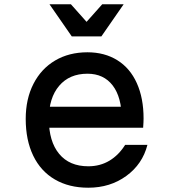

<svg xmlns="http://www.w3.org/2000/svg" viewBox="-20 -860 790 896"><path d="M585 -362 548 -305Q548 -406 506 -461Q464 -516 388 -516Q304 -516 256 -459.5Q208 -403 208 -305Q208 -200 256 -142Q304 -84 392 -84Q447 -84 490.5 -110Q534 -136 564 -184H668Q645 -94 569.5 -39Q494 16 392 16Q302 16 236 -22.5Q170 -61 135 -133.5Q100 -206 100 -305Q100 -398 136 -468.5Q172 -539 237 -577.5Q302 -616 388 -616Q468 -616 527.5 -579Q587 -542 618.5 -472Q650 -402 650 -307Q650 -292 648 -264H185V-362ZM453 -690H315L211 -840H311L417 -721H351L457 -840H557Z"/></svg>

Font: Martian Mono VF sWd Rg
Style: Regular
Weight: 400
Width: 6
Monospace: yes
Designer: Roman Shamin
Foundry: Evil Martians
Version: Version 1.100